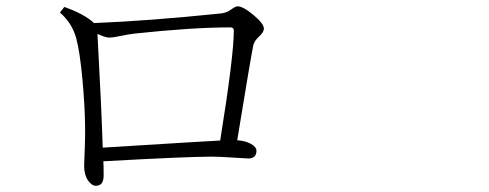

<svg xmlns="http://www.w3.org/2000/svg" viewBox="-20 -642 1540 605"><path d="M303.7 -176.8Q665 -199.2 673.8 -199.2Q716.8 -465.8 716.8 -545.9Q716.8 -555.7 706.1 -555.7Q585.9 -555.7 403.3 -536.1Q386.7 -534.2 360.4 -528.8Q334 -523.4 325.2 -523.4Q312.5 -523.4 287.1 -535.2Q299.8 -301.8 303.7 -176.8ZM168.9 -602.5 182.6 -620.1Q246.1 -597.7 276.4 -569.3Q448.2 -576.2 675.8 -599.6Q694.3 -601.6 708 -611.8Q721.7 -622.1 728.5 -622.1Q746.1 -622.1 778.8 -594.7Q811.5 -567.4 811.5 -551.8Q811.5 -541 796.4 -526.9Q781.2 -512.7 778.3 -500Q770.5 -462.9 727.5 -200.2Q753.9 -198.2 771 -188.5Q788.1 -178.7 788.1 -167Q788.1 -142.6 761.7 -142.6Q754.9 -142.6 713.4 -145.5Q671.9 -148.4 646.5 -148.4Q569.3 -148.4 305.7 -133.8Q306.6 -119.1 306.6 -88.9Q306.6 -56.6 282.2 -56.6Q268.6 -56.6 256.8 -74.2Q245.1 -91.8 245.1 -120.1Q245.1 -123 247.1 -173.3Q249 -223.6 248 -250Q247.1 -313.5 239.3 -396.5Q231.4 -479.5 220.7 -519.5Q208 -568.4 168.9 -602.5Z"/></svg>

Font: Bpmf Zihi Serif Light
Style: Light
Weight: 300
Foundry: But Ko
Version: Version 1.320